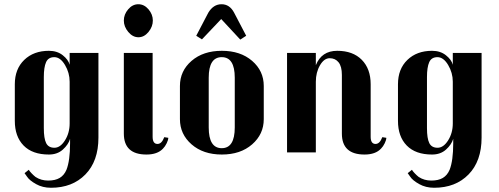

<svg xmlns="http://www.w3.org/2000/svg" viewBox="-20 -720 2355 907"><path d="M445 -470V-70Q445 41 383.5 104Q322 167 221 167Q181 167 150 149.5Q119 132 108 115L96 98L116 82Q119 88 129 98.5Q139 109 148 116Q174 133 207.5 133Q241 133 262 120.5Q283 108 294 82Q311 39 311 -44V-64Q303 -37 277 -13.5Q251 10 211 10Q133 10 91.5 -32.5Q50 -75 50 -149V-322Q50 -394 94.5 -437Q139 -480 211 -480Q250 -480 276.5 -459Q303 -438 309 -414V-470ZM309 -334Q309 -376 287 -413Q265 -450 236.5 -450Q208 -450 197.5 -426Q187 -402 187 -356V-115Q187 -66 198 -44Q209 -22 237 -22Q265 -22 287 -57Q309 -92 309 -137Z M724 -40Q744 -40 756 -72L775 -69Q775 -59 767.5 -43.5Q760 -28 750 -18Q724 10 672 10Q565 10 565 -89V-470H701V-74Q701 -40 724 -40ZM681.5 -676Q702 -652 702 -623Q702 -594 681.5 -569Q661 -544 634 -544Q607 -544 586 -569Q565 -594 565 -623Q565 -652 585.5 -676Q606 -700 633.5 -700Q661 -700 681.5 -676Z M1226 -157Q1226 -86 1171 -38Q1116 10 1028 10Q940 10 885 -38Q830 -86 830 -157V-314Q830 -385 885 -432.5Q940 -480 1028 -480Q1116 -480 1171 -432.5Q1226 -385 1226 -314ZM1089 -118V-353Q1089 -450 1027.5 -450Q966 -450 966 -353V-118Q966 -20 1027.5 -20Q1089 -20 1089 -118ZM964 -660Q988 -700 1026.5 -700Q1065 -700 1086 -660L1143 -551L1115 -533L1025 -630L934 -534L907 -551Z M1754 -40Q1774 -40 1786 -72L1805 -69Q1805 -59 1797.5 -43.5Q1790 -28 1780 -18Q1754 10 1702 10Q1595 10 1595 -89V-366Q1595 -406 1579.5 -425.5Q1564 -445 1537.5 -445Q1511 -445 1491.5 -411.5Q1472 -378 1472 -334V0H1336V-470H1472V-412Q1499 -480 1573 -480Q1647 -480 1689 -437.5Q1731 -395 1731 -322V-74Q1731 -40 1754 -40Z M2255 -470V-70Q2255 41 2193.5 104Q2132 167 2031 167Q1991 167 1960 149.5Q1929 132 1918 115L1906 98L1926 82Q1929 88 1939 98.5Q1949 109 1958 116Q1984 133 2017.5 133Q2051 133 2072 120.5Q2093 108 2104 82Q2121 39 2121 -44V-64Q2113 -37 2087 -13.5Q2061 10 2021 10Q1943 10 1901.5 -32.5Q1860 -75 1860 -149V-322Q1860 -394 1904.5 -437Q1949 -480 2021 -480Q2060 -480 2086.5 -459Q2113 -438 2119 -414V-470ZM2119 -334Q2119 -376 2097 -413Q2075 -450 2046.5 -450Q2018 -450 2007.5 -426Q1997 -402 1997 -356V-115Q1997 -66 2008 -44Q2019 -22 2047 -22Q2075 -22 2097 -57Q2119 -92 2119 -137Z"/></svg>

Font: Trochut
Style: Bold
Weight: 700
Designer: Andreu Balius
Foundry: Andreu Balius
Version: Version 1.001